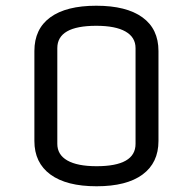

<svg xmlns="http://www.w3.org/2000/svg" viewBox="-20 -635 673 670"><path d="M533 -457V-143Q533 -67 477.5 -26Q422 15 317 15Q212 15 156 -26Q100 -67 100 -143V-457Q100 -534 155.5 -574.5Q211 -615 316 -615Q421 -615 477 -574.5Q533 -534 533 -457ZM453 -133V-467Q453 -505 418 -525Q383 -545 316 -545Q180 -545 180 -467V-133Q180 -95 215 -75Q250 -55 317 -55Q453 -55 453 -133Z"/></svg>

Font: Offside
Style: Regular
Weight: 400
Designer: Eduardo Rodriguez Tunni
Foundry: Eduardo Rodriguez Tunni
Version: Version 1.002; ttfautohint (v1.8.4.7-5d5b);gftools[0.9.23]